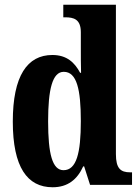

<svg xmlns="http://www.w3.org/2000/svg" viewBox="-20 -780 590 810"><path d="M202 10C266 10 306 -23 331 -78H335L360 0H537V-53H529C489 -53 469 -69 469 -130V-760H247V-707H255C291 -707 321 -699 321 -644V-583C321 -545 321 -503 322 -473H318C295 -516 262 -548 201 -548C95 -548 34 -460 34 -267C34 -75 95 10 202 10ZM248 -62C201 -62 183 -130 183 -268C183 -403 201 -477 249 -477C304 -477 321 -403 321 -269C321 -135 303 -62 248 -62Z"/></svg>

Font: Noto Serif Devanagari ExtraCondensed ExtraBold
Style: Regular
Weight: 800
Width: 2
Designer: Universal Thirst, Indian Type Foundry and the Monotype Design Team
Foundry: Monotype Imaging Inc.
Version: Version 2.004